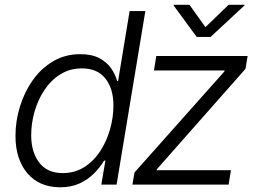

<svg xmlns="http://www.w3.org/2000/svg" viewBox="-20 -774 1084 805"><path d="M232.4 11.2Q145 11.2 95 -47.4Q44.9 -106 44.9 -204.1Q44.9 -266.6 63.7 -327.6Q82.5 -388.7 117.7 -438.2Q152.8 -487.8 203.1 -517.3Q253.4 -546.9 316.9 -546.9Q365.2 -546.9 396.7 -530Q428.2 -513.2 446 -487.3Q463.9 -461.4 471.2 -434.1H475.1L523.4 -727.5H589.4L468.8 0H404.8L421.9 -100.6H416.5Q399.9 -72.8 374.3 -46.9Q348.6 -21 313.5 -4.9Q278.3 11.2 232.4 11.2ZM242.7 -48.3Q293.9 -48.3 333.5 -73.5Q373 -98.6 400.1 -140.1Q427.2 -181.6 441.4 -231.9Q455.6 -282.2 455.6 -331.5Q455.6 -402.3 421.9 -444.8Q388.2 -487.3 323.7 -487.3Q272.9 -487.3 233.4 -462.6Q193.8 -438 166.5 -397Q139.2 -356 125 -306.4Q110.8 -256.8 110.8 -207Q110.8 -136.2 144.5 -92.3Q178.2 -48.3 242.7 -48.3ZM535.2 0 543.9 -50.8 920.9 -474.6 921.9 -478.5H625.5L635.3 -539.1H1018.1L1009.3 -485.4L637.7 -64.5L637.2 -60.5H948.2L938.5 0ZM774.4 -753.9 841.3 -660.2 938.5 -753.9H1005.4L1004.9 -751L862.8 -619.1H804.7L708 -751L708.5 -753.9Z"/></svg>

Font: Inter 18pt Light
Style: Italic
Weight: 300
Italic angle: -9.3988°
Designer: Rasmus Andersson
Foundry: rsms
Version: Version 4.001;git-66647c0bb